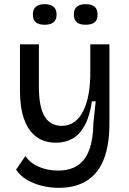

<svg xmlns="http://www.w3.org/2000/svg" viewBox="-20 -730 622 923"><path d="M263 173Q222 173 182.5 163.5Q143 154 110.5 135Q78 116 57 86L102 20Q125 54 167 72Q209 90 259 90Q316 90 353.5 65Q391 40 409.5 -11Q428 -62 429 -139L440 -243H422Q411 -170 387 -126.5Q363 -83 328.5 -63.5Q294 -44 249 -44Q193 -44 154.5 -72.5Q116 -101 96 -157Q76 -213 76 -293V-517H167V-312Q167 -216 194.5 -170.5Q222 -125 277 -125Q307 -125 331 -139.5Q355 -154 373 -183.5Q391 -213 401.5 -257Q412 -301 414 -361V-517H506V-134Q506 -74 496.5 -25.5Q487 23 468 60Q449 97 420 122Q391 147 352 160Q313 173 263 173ZM392 -611Q364 -611 349.5 -622.5Q335 -634 335 -661Q335 -686 350 -698Q365 -710 392 -710Q420 -710 434.5 -698Q449 -686 449 -660Q449 -633 434 -622Q419 -611 392 -611ZM195 -611Q168 -611 153 -622Q138 -633 138 -661Q138 -686 153 -698Q168 -710 195 -710Q222 -710 237 -698Q252 -686 252 -660Q252 -634 237 -622.5Q222 -611 195 -611Z"/></svg>

Font: Bricolage Grotesque 18pt
Style: Regular
Weight: 400
Version: Version 1.001;gftools[0.9.33.dev8+g029e19f]